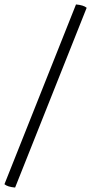

<svg xmlns="http://www.w3.org/2000/svg" viewBox="-20 -770 411 864"><path d="M370 -735 48 74Q14 71 0 59L322 -750Q356 -747 370 -735Z"/></svg>

Font: Ruluko
Style: Regular
Weight: 400
Designer: Ana Sanfelippo, Angelica Diaz, Meme Hernandez
Foundry: Ana Sanfelippo, Angelica Diaz y Meme Hernandez
Version: Version 1.001